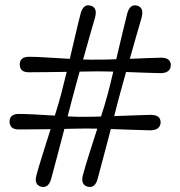

<svg xmlns="http://www.w3.org/2000/svg" viewBox="-20 -721 699 744"><path d="M358 -27Q348 9 320 2.5Q292 -5 301 -41.5Q309.5 -73.5 325 -122.5Q340.5 -171.5 357 -222.5Q331.5 -223 313.5 -223Q296.5 -223 274.8 -222.5Q253 -222 229.5 -221.5Q215 -166 200.8 -112.2Q186.5 -58.5 178 -27Q167.5 9 139.5 2.5Q111.5 -5 121 -41.5Q129.5 -73 144.8 -121.5Q160 -170 176 -220.5Q140 -220 107.2 -219.8Q74.5 -219.5 52.5 -219.5Q18 -219 17 -249.5Q17 -279 52.5 -279.5Q77 -279.5 114.8 -277.5Q152.5 -275.5 192.5 -273Q200 -296.5 206.2 -318.2Q212.5 -340 217.5 -358.5Q222 -376 227.2 -397.5Q232.5 -419 238.5 -442.5Q196.5 -442 157 -441.5Q117.5 -441 92.5 -441Q57.5 -440 56.5 -471Q56.5 -500.5 92 -501Q119.5 -501 162.8 -498.2Q206 -495.5 250.5 -493Q262.5 -543.5 273.5 -591Q284.5 -638.5 292.5 -668.5Q303 -707.5 331.5 -699Q359 -691.5 348 -652Q340 -624 327.5 -580.8Q315 -537.5 302 -490.5Q316 -490 329.2 -489.8Q342.5 -489.5 354 -490Q370 -490 389.5 -490.2Q409 -490.5 430.5 -491.5Q442.5 -542 453.8 -590Q465 -638 473 -668.5Q483.5 -707 512 -699Q539 -691.5 528.5 -652Q520.5 -624.5 508.2 -581.8Q496 -539 483 -493Q518 -494.5 550.2 -495.8Q582.5 -497 604 -497.5Q641 -497.5 642 -469Q641 -438.5 603.5 -437.5Q580 -438 543.5 -439.2Q507 -440.5 468.5 -442Q460.5 -414 453.5 -388.5Q446.5 -363 441 -342.5Q437 -327 432.2 -309Q427.5 -291 422.5 -271Q463 -272.5 501.2 -274Q539.5 -275.5 564 -276Q601.5 -276 602.5 -247.5Q601.5 -217 563.5 -216Q537 -216.5 494.8 -218Q452.5 -219.5 409.5 -221Q395 -166 380.8 -112.2Q366.5 -58.5 358 -27ZM261 -342.5Q253 -311 242 -270Q262 -269 280.5 -268.5Q299 -268 314 -268.5Q326.5 -268.5 341 -268.8Q355.5 -269 371.5 -269.5Q379.5 -294 386.2 -316.8Q393 -339.5 398 -358.5Q402.5 -376 408 -397.8Q413.5 -419.5 419 -443.5Q400.5 -444 383.8 -444.2Q367 -444.5 353.5 -444.5Q339.5 -444.5 323 -444Q306.5 -443.5 288.5 -443.5Q280.5 -415 273.5 -389Q266.5 -363 261 -342.5Z"/></svg>

Font: Fraunces 9pt S100
Style: Regular
Weight: 400
Version: Version 1.000; ttfautohint (v1.8.3)